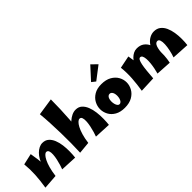

<svg xmlns="http://www.w3.org/2000/svg" viewBox="105 -1759 2724 2724"><g transform="rotate(-45 1467.0 -397.0)"><path d="M640 12 392 0Q402 -25 414.5 -66Q427 -107 437 -153Q447 -199 449.5 -240.5Q452 -282 442.5 -308.5Q433 -335 406 -335Q388 -335 367.5 -314Q347 -293 326 -251.5Q305 -210 287.5 -147.5Q270 -85 259 -1L222 -141Q222 -193 235.5 -241Q249 -289 272 -330Q295 -371 325 -401Q355 -431 389 -448Q423 -465 457 -465Q515 -465 552 -432.5Q589 -400 610.5 -347Q632 -294 640 -230.5Q648 -167 647 -103.5Q646 -40 640 12ZM259 -1 40 15Q60 -111 66 -216.5Q72 -322 61 -431L229 -469Q240 -401 248 -344.5Q256 -288 259.5 -235.5Q263 -183 263 -126.5Q263 -70 259 -1Z M919 -4 739 13Q743 -76 744 -176.5Q745 -277 742.5 -381Q740 -485 735 -586Q730 -687 721 -777L980 -816Q980 -628 965.5 -420Q951 -212 919 -4ZM1307 22 1059 10Q1069 -15 1081.5 -57Q1094 -99 1104 -146.5Q1114 -194 1116.5 -237Q1119 -280 1109.5 -307.5Q1100 -335 1073 -335Q1055 -335 1033 -314.5Q1011 -294 989 -253Q967 -212 948.5 -150Q930 -88 919 -4L826 -141Q834 -188 854.5 -234.5Q875 -281 905 -322.5Q935 -364 971 -396Q1007 -428 1046 -446.5Q1085 -465 1124 -465Q1182 -465 1219 -431.5Q1256 -398 1277.5 -343.5Q1299 -289 1307 -224Q1315 -159 1314 -94.5Q1313 -30 1307 22Z M1639 12Q1551 12 1492 -22Q1433 -56 1404 -110Q1375 -164 1375 -223Q1375 -283 1404.5 -338Q1434 -393 1492.5 -428Q1551 -463 1637 -463Q1729 -463 1790 -428.5Q1851 -394 1881.5 -340Q1912 -286 1912 -226Q1912 -167 1881.5 -112Q1851 -57 1790.5 -22.5Q1730 12 1639 12ZM1621 -78Q1641 -78 1655 -94Q1669 -110 1676 -135.5Q1683 -161 1683 -187Q1683 -212 1677 -233.5Q1671 -255 1658 -269Q1645 -283 1625 -283Q1605 -283 1591.5 -269Q1578 -255 1572 -233Q1566 -211 1566 -186Q1566 -160 1572.5 -135Q1579 -110 1591.5 -94Q1604 -78 1621 -78ZM1615 -540 1557 -586 1727 -772 1811 -690Z M2541 9 2309 -5Q2320 -43 2329 -88.5Q2338 -134 2342.5 -179Q2347 -224 2344.5 -261Q2342 -298 2331 -320.5Q2320 -343 2298 -343Q2280 -343 2267.5 -320Q2255 -297 2246 -253Q2237 -209 2230.5 -145Q2224 -81 2218 0L2131 -197Q2135 -234 2147.5 -272Q2160 -310 2180 -345Q2200 -380 2226.5 -407Q2253 -434 2285 -450Q2317 -466 2353 -466Q2417 -466 2459 -436.5Q2501 -407 2524 -357.5Q2547 -308 2554.5 -246Q2562 -184 2558 -118Q2554 -52 2541 9ZM2218 0 1979 10Q1997 -103 2004.5 -211.5Q2012 -320 2000 -431L2188 -469Q2203 -381 2211.5 -304.5Q2220 -228 2222 -154.5Q2224 -81 2218 0ZM2894 9 2632 -6Q2651 -60 2663 -117Q2675 -174 2677.5 -223.5Q2680 -273 2669.5 -303.5Q2659 -334 2633 -334Q2616 -334 2602 -322Q2588 -310 2578 -284Q2568 -258 2562 -216Q2556 -174 2556 -113L2493 -285Q2504 -339 2535 -379.5Q2566 -420 2608 -442.5Q2650 -465 2694 -465Q2754 -465 2794 -434Q2834 -403 2857.5 -351.5Q2881 -300 2891 -237.5Q2901 -175 2901 -110.5Q2901 -46 2894 9Z"/></g></svg>

Font: Marhey
Style: Bold
Weight: 700
Designer: Nur Syamsi & Bustanul Arifin
Foundry: Namelatype
Version: Version 1.000